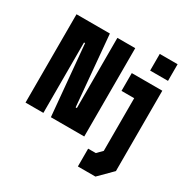

<svg xmlns="http://www.w3.org/2000/svg" viewBox="-206 -934 1293 1318"><g transform="rotate(30 441.0 -275.0)"><path d="M55 0V-700H319.5L369.5 -143.5H379V-700H520.5V0H256L205 -558H196.5V0ZM686 -618V-750H827.5V-618ZM585.5 200V59H646L686 18.5V-399H585.5V-540H827.5V97L724.5 200Z"/></g></svg>

Font: Tourney Condensed Black
Style: Regular
Weight: 900
Width: 3
Designer: Tyler Finck
Foundry: Etcetera Type Co
Version: Version 1.010; ttfautohint (v1.8.3)